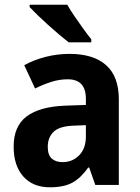

<svg xmlns="http://www.w3.org/2000/svg" viewBox="-20 -786 594 816"><path d="M276 -557Q377 -557 431 -509Q485 -461 485 -364V0H385L359 -74H355Q324 -30 288 -10Q252 10 192 10Q120 10 79 -36Q38 -82 38 -163Q38 -250 93.5 -291.5Q149 -333 258 -337L345 -340V-366Q345 -449 268 -449Q233 -449 199.5 -438.5Q166 -428 129 -410L83 -509Q125 -532 174.5 -544.5Q224 -557 276 -557ZM294 -252Q233 -250 208 -226Q183 -202 183 -162Q183 -127 200 -112Q217 -97 246 -97Q288 -97 316.5 -126Q345 -155 345 -206V-254ZM266 -766Q278 -744 297 -716.5Q316 -689 335 -662.5Q354 -636 368 -619V-606H272Q255 -619 232 -638.5Q209 -658 184.5 -680Q160 -702 139.5 -722Q119 -742 106 -756V-766Z"/></svg>

Font: Noto Sans Gurmukhi UI SemiCondensed
Style: Bold
Weight: 700
Width: 4
Designer: Jelle Bosma - Monotype Design Team
Foundry: Monotype Imaging Inc.
Version: Version 2.004; ttfautohint (v1.8.4.7-5d5b)